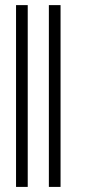

<svg xmlns="http://www.w3.org/2000/svg" viewBox="-20 -734 350 754"><path d="M88.9 0H43V-713.9H88.9ZM217.8 0H171.9V-713.9H217.8Z"/></svg>

Font: Pretendard JP ExtraLight
Style: Regular
Weight: 200
Designer: Base glyphs from Inter by Rasmus Andersson; Hangeul glyphs from Noto Sans CJK(Source Han Sans) by Jang Soo-young and Kan
Foundry: Kil Hyung-jin
Version: Version 1.309